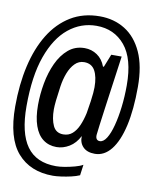

<svg xmlns="http://www.w3.org/2000/svg" viewBox="-96 -767 795 996"><g transform="rotate(10 301.5 -268.5)"><path d="M251.5 159.8Q131.8 159.8 64.4 82.4Q-3 5 -3 -160.5Q-3 -276.8 19.4 -374.6Q41.8 -472.5 86.1 -544.6Q130.5 -616.8 196.4 -656.9Q262.2 -697 349.2 -697Q423.8 -697 481.9 -661Q540 -625 573.1 -552.6Q606.2 -480.2 606.2 -370.5Q606.2 -250.5 586.9 -165.5Q567.5 -80.5 531.4 -35.2Q495.2 10 445.8 10Q405 10 383.6 -12Q362.2 -34 363.8 -69Q343.5 -29.2 311 -9.6Q278.5 10 244 10Q202.8 10 173 -12.5Q143.2 -35 127.8 -79.4Q112.2 -123.8 112.2 -187.8Q112.2 -245 122.9 -303.5Q133.5 -362 156.2 -411.2Q179 -460.5 214.8 -490.8Q250.5 -521 300 -521Q336.5 -521 366 -501Q395.5 -481 409.5 -443H414.2L441.2 -511H496Q471.8 -337.5 457 -230.8Q442.2 -124 438.5 -88Q437.8 -73.5 443.5 -66.4Q449.2 -59.2 460 -59.2Q479.2 -59.2 495.4 -84.9Q511.5 -110.5 523.1 -154.8Q534.8 -199 541.4 -254.1Q548 -309.2 548 -368.5Q548 -508.5 491 -577Q434 -645.5 340.5 -645.5Q259 -645.5 194.1 -592.9Q129.2 -540.2 91.9 -435.5Q54.5 -330.8 54.5 -172.2Q54.5 -31 104.4 38.6Q154.2 108.2 259.2 108.2Q278.2 108.2 304.8 103.8Q331.2 99.2 357.2 92.2Q383.2 85.2 398.2 76.2L390.5 132.8Q372.5 140.8 346.5 146.8Q320.5 152.8 295 156.2Q269.5 159.8 251.5 159.8ZM267.2 -60.8Q295.5 -60.8 315 -77.9Q334.5 -95 347.4 -124.4Q360.2 -153.8 368.2 -190.5Q374.8 -229 378.4 -255.2Q382 -281.5 383.5 -299.2Q385 -317 385 -329.2Q385 -385 367.2 -416.9Q349.5 -448.8 310.2 -448.8Q281.8 -448.8 261.4 -428.1Q241 -407.5 228.2 -374.4Q215.5 -341.2 210 -303.2Q203.2 -256.8 200.1 -227.4Q197 -198 197 -180.5Q197 -128.5 212.9 -94.6Q228.8 -60.8 267.2 -60.8Z"/></g></svg>

Font: Chivo Mono Medium
Style: Italic
Weight: 500
Italic angle: -8.05°
Monospace: yes
Designer: Hector Gatti
Foundry: Omnibus-Type
Version: Version 1.008